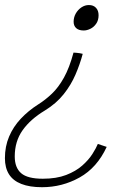

<svg xmlns="http://www.w3.org/2000/svg" viewBox="-23 -572 561 781"><path d="M276 -358Q281.5 -358 288.2 -357.2Q295 -356.5 301.8 -355.5Q308.5 -354.5 313.5 -353Q302.5 -311.5 284.2 -269Q266 -226.5 236 -188.8Q206 -151 159.5 -122.5Q100.5 -87 68.8 -42Q37 3 37 64.5Q37 110 63 132.5Q89 155 151 155Q206.5 155 246 139.8Q285.5 124.5 311.5 101.5Q337.5 78.5 352.8 54.5Q368 30.5 375 13.5L411 25.5Q372 110 301 149.8Q230 189.5 148 189.5Q97.5 189.5 63.8 176.2Q30 163 13.5 136.8Q-3 110.5 -3 71.5Q-3 23.5 14 -16.5Q31 -56.5 61.5 -89Q92 -121.5 132 -147Q161.5 -165.5 188.2 -191Q215 -216.5 237.2 -256.5Q259.5 -296.5 276 -358ZM338.5 -551.5Q357 -551.5 367.5 -540.2Q378 -529 378 -510Q378 -489.5 368.2 -475.5Q358.5 -461.5 344.5 -454.8Q330.5 -448 317.5 -448Q297.5 -448 287 -457.5Q276.5 -467 276.5 -483.5Q276.5 -501.5 285.2 -517Q294 -532.5 308.2 -542Q322.5 -551.5 338.5 -551.5Z"/></svg>

Font: Grandstander Thin Thin
Style: Italic
Weight: 250
Italic angle: -15°
Version: Version 1.200